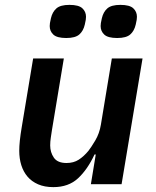

<svg xmlns="http://www.w3.org/2000/svg" viewBox="-20 -756 640 788"><path d="M252 -600Q214 -600 199 -614Q184 -628 184 -649Q184 -654 185 -661.5Q186 -669 189 -681Q195 -707 211.5 -721.5Q228 -736 265 -736Q303 -736 318 -722Q333 -708 333 -687Q333 -682 332 -674.5Q331 -667 328 -655Q322 -629 305.5 -614.5Q289 -600 252 -600ZM461 -600Q423 -600 408 -614Q393 -628 393 -649Q393 -654 394 -661.5Q395 -669 398 -681Q404 -707 420.5 -721.5Q437 -736 474 -736Q512 -736 527 -722Q542 -708 542 -687Q542 -682 541 -674.5Q540 -667 537 -655Q531 -629 514.5 -614.5Q498 -600 461 -600ZM373 -122H368Q339 -60 300 -24Q261 12 199 12Q163 12 136.5 0.5Q110 -11 93 -31Q76 -51 67.5 -78Q59 -105 59 -137Q59 -174 69 -233L116 -516H242L193 -221Q191 -207 188.5 -191Q186 -175 186 -159Q186 -131 201 -109Q216 -87 253 -87Q282 -87 303 -100.5Q324 -114 343 -137Q354 -151 371 -179.5Q388 -208 394 -244L439 -516H565L479 0H353Z"/></svg>

Font: IBM Plex Mono SemiBold
Style: Italic
Weight: 600
Italic angle: -9°
Monospace: yes
Designer: Mike Abbink, Paul van der Laan, Pieter van Rosmalen
Foundry: Bold Monday
Version: Version 2.3